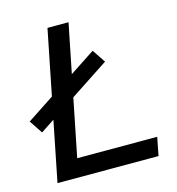

<svg xmlns="http://www.w3.org/2000/svg" viewBox="-105 -790 811 881"><g transform="rotate(-15 300.5 -350.0)"><path d="M60 0 200 -700H300L177 -87H557L540 0ZM52 -243 10 -306 373 -545 415 -482Z"/></g></svg>

Font: MOST Montserrat Medium
Style: Italic
Weight: 500
Italic angle: -11.3°
Designer: Julieta Ulanovsky
Foundry: Julieta Ulanovsky
Version: Version 8.000;March 11, 2024;FontCreator 15.0.0.2926 64-bit